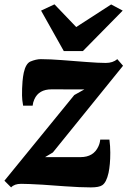

<svg xmlns="http://www.w3.org/2000/svg" viewBox="-39 -835 576 867"><path d="M11.2 11.2 -19 -19 296.4 -405.8 341.8 -431.2 193.8 -431.6Q136.2 -431.6 116.2 -386.7Q109.9 -373 108.4 -357.9H65.4Q60.5 -384.8 60.5 -403.8Q60.5 -422.9 60.8 -434.6Q61 -446.3 62.7 -467.5Q64.5 -488.8 68.4 -507.3Q77.6 -547.9 98.1 -557.1Q124 -567.9 145.5 -567.9Q167 -567.9 191.4 -566.7Q215.8 -565.4 242.2 -563.5L349.6 -555.2Q406.7 -550.8 438.7 -550.8Q470.7 -550.8 490.7 -567.9L516.6 -538.1L199.7 -146.5L164.6 -125.5H324.7Q383.3 -125.5 405.3 -173.8Q412.1 -188 413.6 -204.6H455.1Q459 -174.8 459 -145.8Q459 -116.7 457 -95.2Q455.1 -73.7 451.2 -54.7Q441.4 -10.7 422.4 1.5Q408.2 11.2 371.1 11.2Q323.7 11.2 252.4 6.1Q181.2 1 153.3 -1Q86.4 -4.9 56.2 -4.9Q25.9 -4.9 11.2 11.2ZM146.5 -787.1 207 -815.4 305.2 -712.9 462.9 -814.9 515.1 -787.1 335.4 -604.5H249Z"/></svg>

Font: Merriweather
Style: Heavy Italic
Weight: 900
Italic angle: -7°
Designer: Eben Sorkin
Foundry: Eben Sorkin
Version: Version 1.001